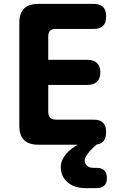

<svg xmlns="http://www.w3.org/2000/svg" viewBox="-20 -750 640 995"><path d="M230 -440H433Q465 -440 482.5 -423.5Q500 -407 500 -375Q500 -343 482.5 -326.5Q465 -310 433 -310H230V-170Q230 -150 240 -140Q250 -130 270 -130H465Q498 -130 514 -114Q530 -98 530 -65Q530 -32 514 -16Q502 -4 481 -1L460 18Q441 36 430 53Q419 70 419 83Q419 98 431 109Q443 120 465 120H482Q508 120 521 133.5Q534 147 534 173Q534 199 520.5 212Q507 225 481 225H426Q365 225 330 194.5Q295 164 295 115Q295 80 325 45Q348 19 383 0H180Q129 0 104.5 -24.5Q80 -49 80 -100V-630Q80 -681 104.5 -705.5Q129 -730 180 -730H465Q498 -730 514 -714Q530 -698 530 -665Q530 -632 514 -616Q498 -600 465 -600H270Q248 -600 239 -590.5Q230 -581 230 -560Z"/></svg>

Font: Maple Mono ExtraBold
Style: Regular
Weight: 800
Monospace: yes
Designer: subframe7536
Version: Version 7.000